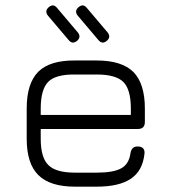

<svg xmlns="http://www.w3.org/2000/svg" viewBox="-20 -699 642 719"><path d="M268.5 -546C268.5 -546 268.5 -546 268.5 -546C257 -536.5 246.5 -537.5 237 -549C237 -549 237 -549 237 -549C237 -549 159.5 -640.5 159.5 -640.5C150.5 -652 151.5 -662.5 162.5 -672C162.5 -672 162.5 -672 162.5 -672C174 -682 184.5 -681 194 -669C194 -669 194 -669 194 -669C194 -669 271.5 -577.5 271.5 -577.5C280.5 -566 279.5 -555.5 268.5 -546ZM380 -546C380 -546 380 -546 380 -546C368.5 -536.5 358 -537.5 348.5 -549C348.5 -549 348.5 -549 348.5 -549C348.5 -549 271 -640.5 271 -640.5C262 -652 263 -662.5 274 -672C274 -672 274 -672 274 -672C285.5 -682 296 -681 305.5 -669C305.5 -669 305.5 -669 305.5 -669C305.5 -669 383 -577.5 383 -577.5C392 -566 391 -555.5 380 -546ZM496.5 -216C496.5 -216 132.5 -216 132.5 -216C132.5 -216 132.5 -179.5 132.5 -179.5C132.5 -132.5 142 -99.5 161 -81C179.5 -62 213 -52.5 260.5 -52.5C260.5 -52.5 260.5 -52.5 260.5 -52.5C260.5 -52.5 342.5 -52.5 342.5 -52.5C384.5 -52.5 415 -58 434.5 -69C453.5 -79.5 465 -98.5 468.5 -125C468.5 -125 468.5 -125 468.5 -125C470 -133.5 472.5 -139.5 477 -144C481 -148.5 487.5 -150.5 496 -150.5C496 -150.5 496 -150.5 496 -150.5C504.5 -150.5 511.5 -148 516 -143.5C520.5 -138.5 522 -131.5 521 -123C521 -123 521 -123 521 -123C516.5 -81 500 -50 470.5 -30C441 -10 398.5 0 342.5 0C342.5 0 342.5 0 342.5 0C342.5 0 260.5 0 260.5 0C198 0 152.5 -14.5 123.5 -43.5C94.5 -72 80 -117.5 80 -179.5C80 -179.5 80 -179.5 80 -179.5C80 -179.5 80 -292.5 80 -292.5C80 -355.5 94.5 -401.5 123.5 -430.5C152.5 -459 198 -473 260.5 -472.5C260.5 -472.5 260.5 -472.5 260.5 -472.5C260.5 -472.5 342.5 -472.5 342.5 -472.5C405 -472.5 450.5 -458 479.5 -429.5C508 -400.5 522.5 -355 522.5 -292.5C522.5 -292.5 522.5 -292.5 522.5 -292.5C522.5 -292.5 522.5 -242.5 522.5 -242.5C522.5 -225 514 -216 496.5 -216C496.5 -216 496.5 -216 496.5 -216ZM342.5 -420C342.5 -420 260.5 -420 260.5 -420C213 -420.5 179.5 -411.5 161 -393C142 -374 132.5 -340.5 132.5 -292.5C132.5 -292.5 132.5 -292.5 132.5 -292.5C132.5 -292.5 132.5 -268.5 132.5 -268.5C132.5 -268.5 470 -268.5 470 -268.5C470 -268.5 470 -292.5 470 -292.5C470 -340 460.5 -373.5 442 -392C423.5 -410.5 390 -420 342.5 -420C342.5 -420 342.5 -420 342.5 -420Z"/></svg>

Font: Jura-Fortis-Regular
Style: Regular
Weight: 500
Designer: Daniel Johnson, Alexei Vanyashin, Mirko Velimirovic
Foundry: Daniel Johnson
Version: ""